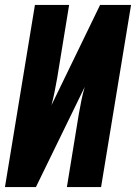

<svg xmlns="http://www.w3.org/2000/svg" viewBox="-20 -755 549 775"><path d="M0 0 121 -735H259L211 -441Q206 -413 200.5 -385.5Q195 -358 188 -331L384 -735H509L388 0H250L298 -294Q303 -322 308.5 -349.5Q314 -377 322 -404L125 0Z"/></svg>

Font: Iosevka Term Curly Hv Obl
Style: Regular
Weight: 900
Italic angle: -9°
Designer: Belleve Invis
Foundry: Belleve Invis
Version: Version 32.3.0